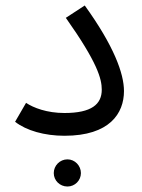

<svg xmlns="http://www.w3.org/2000/svg" viewBox="-20 -489 517 700"><path d="M35 -45C76 -13 142 6 215 6C380 6 432 -76 432 -157C432 -221 395 -322 289 -469L220 -424C336 -260 351 -201 351 -162C351 -109 314 -77 215 -77C151 -77 102 -96 75 -114ZM226 191C253 191 275 169 275 142C275 115 253 92 226 92C198 92 176 115 176 142C176 169 198 191 226 191Z"/></svg>

Font: Noto Sans Arabic
Style: Regular
Weight: 400
Designer: Monotype Design Team, Nadine Chahine, Nizar Qandah and Khaled Hosny
Foundry: Monotype Imaging Inc.
Version: Version 2.012